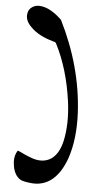

<svg xmlns="http://www.w3.org/2000/svg" viewBox="-61 -966 539 1004"><g transform="rotate(5 208.0 -464.0)"><path d="M101 -928H105Q160 -926 223 -865Q340 -631 353 -389Q360 -251 325 -148Q296 -67 248 -30Q202 5 142 -1Q100 -5 84 -14Q54 -33 45 -79Q36 -127 54 -158Q56 -166 64 -162Q132 -129 159 -125Q206 -117 240 -142Q277 -170 292 -235Q312 -326 297 -441Q274 -611 209 -738Q206 -747 193 -749Q114 -771 74 -812Q36 -848 46 -888Q50 -906 66 -917Q82 -928 101 -928Z"/></g></svg>

Font: Noam
Style: Regular
Weight: 400
Version: Version 1.1